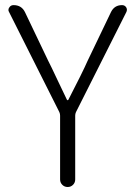

<svg xmlns="http://www.w3.org/2000/svg" viewBox="-20 -749 542 769"><path d="M220.7 -30.3V-286.1Q220.7 -293 217.8 -299.8L16.6 -700.2Q13.7 -705.1 13.7 -709Q13.7 -714.8 17.6 -719.7Q23.4 -728.5 34.2 -728.5Q66.4 -728.5 80.1 -700.2L172.9 -505.9Q184.6 -483.4 209 -431.2Q233.4 -378.9 248 -349.6Q249 -347.7 251 -347.7Q252.9 -347.7 253.9 -349.6Q310.5 -459 331.1 -505.9L424.8 -701.2Q438.5 -728.5 468.8 -728.5Q479.5 -728.5 485.4 -719.7Q488.3 -714.8 488.3 -710Q488.3 -706.1 486.3 -701.2L284.2 -299.8Q281.2 -293 281.2 -286.1V-30.3Q281.2 -17.6 272.5 -8.8Q263.7 0 251 0Q238.3 0 229.5 -8.8Q220.7 -17.6 220.7 -30.3Z"/></svg>

Font: irohamaru Light
Style: Regular
Weight: 200
Designer: [Source Han Sans]
Ryoko NISHIZUKA  (kana & ideographs); Paul D. Hunt (Latin, Greek & Cyrillic); Wenlong ZHANG  (bopomofo
Version: Version 1.01